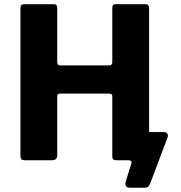

<svg xmlns="http://www.w3.org/2000/svg" viewBox="-20 -762 862 913"><path d="M598.4 130.6Q585 130.6 579.5 123.4Q574 116.2 577.7 102.3L605.1 13.6Q607.1 7.9 602.9 3.9Q598.8 0 591.7 0H550.8L681.5 -146.8Q681.5 -134.1 695 -134.1H757.3Q770 -134.1 775.3 -126.8Q780.7 -119.6 776.2 -106.9L696.4 104.7Q692 117.4 686.6 124Q681.1 130.6 668.7 130.6ZM500.6 -316.8H265.3Q252.2 -316.8 252.2 -304.4V-23.3Q252.2 0 225.8 0H99.1Q86.2 0 81.7 -5Q77.2 -10 77.2 -20.7V-722.7Q77.2 -742 93.4 -742H236.8Q252.2 -742 252.2 -724.2V-467.7Q252.2 -450.9 267.6 -450.9H498.9Q514 -450.9 514 -467.4V-724.4Q514 -742 529.1 -742H672.8Q689 -742 689 -722.7V-19.3Q689 0 672.8 0H533.3Q514 0 514 -16.1V-304.1Q514 -316.8 500.6 -316.8Z"/></svg>

Font: Libre Franklin Thin
Style: Regular
Weight: 100
Designer: Pablo Impallari, Rodrigo Fuenzalida, Nhung Nguyen
Foundry: Impallari Type
Version: Version 3.000